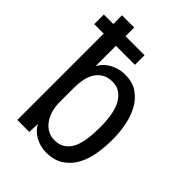

<svg xmlns="http://www.w3.org/2000/svg" viewBox="-211 -825 921 921"><g transform="rotate(45 250.0 -364.5)"><path d="M276 -602H147V-466H148Q166 -499 201.5 -517.5Q237 -536 276 -536Q327 -536 361 -512.5Q395 -489 415.5 -451.5Q436 -414 445 -367Q454 -320 454 -273Q454 -223 446 -174.5Q438 -126 417 -88Q396 -50 360.5 -26.5Q325 -3 270 -3Q252 -3 233 -8Q214 -13 197.5 -22Q181 -31 168 -44Q155 -57 149 -72H148L145 -16H64V-602H0V-667H64V-726H147V-667H276ZM147 -220Q147 -187 155.5 -160Q164 -133 179 -113.5Q194 -94 214 -83.5Q234 -73 258 -73Q314 -73 342 -119Q370 -165 370 -270Q370 -374 339.5 -421.5Q309 -469 259 -469Q226 -469 204.5 -456Q183 -443 170 -421.5Q157 -400 152 -373Q147 -346 147 -318Z"/></g></svg>

Font: D2Coding ligature
Style: Regular
Weight: 400
Monospace: yes
Designer: Yong-Rak Park; Jeong-Hwan Yoon; Sang-Min Lee;
Foundry: NHN Corporation
Version: Version 1.3.2; Build 20180524